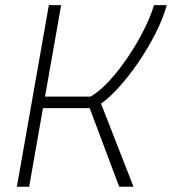

<svg xmlns="http://www.w3.org/2000/svg" viewBox="-20 -713 657 733"><path d="M44.4 0 166.5 -693.4H213.4L151.9 -344.2H325.7Q361.3 -364.7 398.4 -405.5Q435.5 -446.3 469.5 -496.8Q503.4 -547.4 529.3 -598.9Q555.2 -650.4 567.9 -693.4H616.7Q602.1 -641.1 573.2 -584.5Q544.4 -527.8 508.3 -475.1Q472.2 -422.4 434.8 -380.9Q397.5 -339.4 365.7 -317.4L489.7 0H435.1L322.3 -300.3H144L91.3 0Z"/></svg>

Font: CaskaydiaCove NF ExtraLight
Style: Italic
Weight: 200
Italic angle: -10°
Designer: Aaron Bell
Foundry: Saja Typeworks
Version: Version 2111.001; VTT 6.35;Nerd Fonts 3.2.1